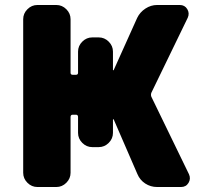

<svg xmlns="http://www.w3.org/2000/svg" viewBox="-20 -750 809 770"><path d="M587 -362 738 -51Q746 -33 736 -16.5Q726 0 706 0H610Q584 0 562.5 -14Q541 -28 531 -52L436 -271Q435 -272 434 -272Q433 -272 433 -270V-217Q433 -194 416 -177Q399 -160 376 -160H350Q327 -160 310 -177Q293 -194 293 -217V-281Q293 -290 284 -290H272Q263 -290 263 -281V-57Q263 -34 246 -17Q229 0 206 0H130Q107 0 90 -17Q73 -34 73 -57V-673Q73 -696 90 -713Q107 -730 130 -730H206Q229 -730 246 -713Q263 -696 263 -673V-458Q263 -450 272 -450H284Q293 -450 293 -458V-543Q293 -566 310 -583Q327 -600 350 -600H376Q399 -600 416 -583Q433 -566 433 -543V-470Q433 -468 434 -468Q435 -468 436 -469L530 -678Q541 -701 563 -715.5Q585 -730 610 -730H701Q721 -730 731 -713.5Q741 -697 733 -679L587 -378Q584 -370 587 -362Z"/></svg>

Font: Rounded Mplus 1c Black
Style: Regular
Weight: 900
Version: Version 1.059.20150529